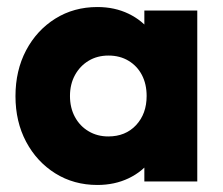

<svg xmlns="http://www.w3.org/2000/svg" viewBox="-20 -516 635 546"><path d="M257 10Q190 10 137.2 -23Q84.5 -56 54.2 -113Q24 -170 24 -242.5Q24 -315.5 54.2 -372.8Q84.5 -430 137.2 -463Q190 -496 257 -496Q306 -496 345.5 -477Q385 -458 409.8 -424.5Q434.5 -391 438 -348V-138Q434.5 -95 410 -61.5Q385.5 -28 345.8 -9Q306 10 257 10ZM288 -128Q337 -128 367 -160.2Q397 -192.5 397 -243Q397 -277 383.5 -302.8Q370 -328.5 345.5 -343.2Q321 -358 288.5 -358Q256.5 -358 232 -343.2Q207.5 -328.5 193.2 -302.5Q179 -276.5 179 -243Q179 -209.5 193 -183.5Q207 -157.5 231.8 -142.8Q256.5 -128 288 -128ZM390.5 0V-130.5L413.5 -249L390.5 -366.5V-486H541V0Z"/></svg>

Font: Outfit Thin
Style: Regular
Weight: 100
Designer: Rodrigo Fuenzalida
Foundry: fragTYPE
Version: Version 1.000